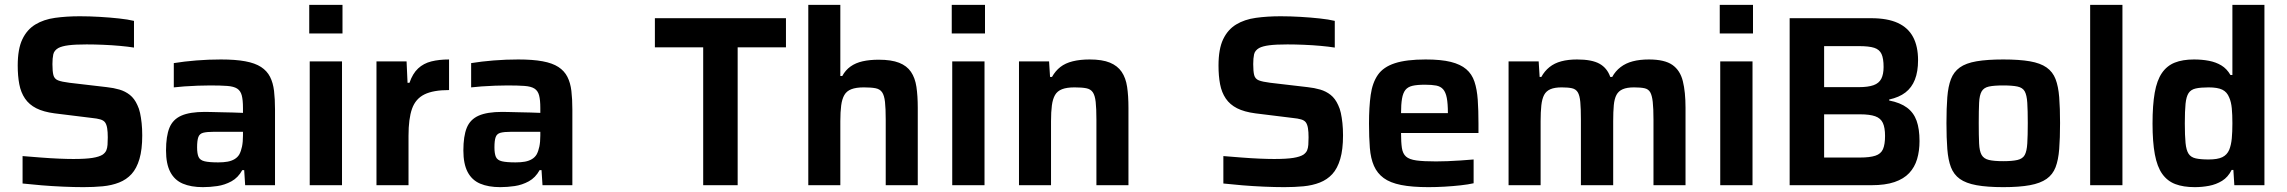

<svg xmlns="http://www.w3.org/2000/svg" viewBox="-20 -763 9420 791"><path d="M324 8Q286 8 240.5 6Q195 4 152 0.5Q109 -3 73 -7V-120Q110 -117 148.5 -114Q187 -111 222 -109.5Q257 -108 282 -108Q333 -108 361 -112.5Q389 -117 403 -126Q414 -134 418 -143.5Q422 -153 423 -166.5Q424 -180 424 -197Q424 -220 421.5 -235Q419 -250 413 -258.5Q407 -267 393.5 -271Q380 -275 359 -277L205 -296Q159 -302 129.5 -317Q100 -332 83 -357Q66 -382 59.5 -416Q53 -450 53 -493Q53 -561 72 -601Q91 -641 125.5 -662Q160 -683 207 -689.5Q254 -696 309 -696Q349 -696 391 -693.5Q433 -691 470 -687Q507 -683 532 -677V-567Q507 -571 474 -574Q441 -577 405 -578.5Q369 -580 337 -580Q290 -580 262.5 -576.5Q235 -573 220 -565Q203 -555 199.5 -539Q196 -523 196 -499Q196 -469 200 -453.5Q204 -438 219 -432Q234 -426 266 -422L420 -404Q448 -401 472 -394Q496 -387 515 -372Q534 -357 546 -330Q553 -316 557 -297.5Q561 -279 563.5 -256Q566 -233 566 -205Q566 -147 554.5 -108Q543 -69 522 -46Q501 -23 470.5 -11Q440 1 403 4.5Q366 8 324 8Z M816 8Q767 8 733 -6.5Q699 -21 681.5 -54.5Q664 -88 664 -143Q664 -202 678 -236.5Q692 -271 727 -286.5Q762 -302 824 -302Q834 -302 852 -301.5Q870 -301 893 -300.5Q916 -300 939 -299.5Q962 -299 981 -298V-318Q981 -351 976 -370Q971 -389 957 -398Q943 -407 916 -409Q889 -411 846 -411Q824 -411 795 -410Q766 -409 739 -407Q712 -405 696 -403V-503Q739 -510 789 -514Q839 -518 890 -518Q950 -518 990.5 -510.5Q1031 -503 1055.5 -487Q1080 -471 1092.5 -446.5Q1105 -422 1109 -388.5Q1113 -355 1113 -312V0H990L986 -62H978Q961 -31 933.5 -16Q906 -1 875.5 3.5Q845 8 816 8ZM879 -94Q901 -94 917.5 -97Q934 -100 946.5 -107.5Q959 -115 966 -127Q973 -140 977 -159Q981 -178 981 -205V-220H860Q832 -220 817 -216Q802 -212 797 -198Q792 -184 792 -156Q792 -130 798 -116.5Q804 -103 823 -98.5Q842 -94 879 -94Z M1254 -625V-743H1391V-625ZM1256 0V-510H1389V0Z M1531 0V-510H1655L1659 -422H1667Q1680 -460 1702.5 -481Q1725 -502 1757 -510Q1789 -518 1830 -518V-392Q1765 -392 1728.5 -374Q1692 -356 1677.5 -315Q1663 -274 1663 -204V0Z M2041 8Q1992 8 1958 -6.5Q1924 -21 1906.5 -54.5Q1889 -88 1889 -143Q1889 -202 1903 -236.5Q1917 -271 1952 -286.5Q1987 -302 2049 -302Q2059 -302 2077 -301.5Q2095 -301 2118 -300.5Q2141 -300 2164 -299.5Q2187 -299 2206 -298V-318Q2206 -351 2201 -370Q2196 -389 2182 -398Q2168 -407 2141 -409Q2114 -411 2071 -411Q2049 -411 2020 -410Q1991 -409 1964 -407Q1937 -405 1921 -403V-503Q1964 -510 2014 -514Q2064 -518 2115 -518Q2175 -518 2215.5 -510.5Q2256 -503 2280.5 -487Q2305 -471 2317.5 -446.5Q2330 -422 2334 -388.5Q2338 -355 2338 -312V0H2215L2211 -62H2203Q2186 -31 2158.5 -16Q2131 -1 2100.5 3.5Q2070 8 2041 8ZM2104 -94Q2126 -94 2142.5 -97Q2159 -100 2171.5 -107.5Q2184 -115 2191 -127Q2198 -140 2202 -159Q2206 -178 2206 -205V-220H2085Q2057 -220 2042 -216Q2027 -212 2022 -198Q2017 -184 2017 -156Q2017 -130 2023 -116.5Q2029 -103 2048 -98.5Q2067 -94 2104 -94Z M2877 0V-568H2678V-688H3218V-568H3019V0Z M3310 0V-743H3442V-450H3450Q3463 -474 3484 -489Q3505 -504 3534 -510.5Q3563 -517 3600 -517Q3652 -517 3684 -504.5Q3716 -492 3733 -467Q3750 -442 3755.5 -405Q3761 -368 3761 -319V0H3629V-270Q3629 -316 3626 -343Q3623 -370 3614 -383Q3605 -396 3587 -399.5Q3569 -403 3539 -403Q3507 -403 3487.5 -395.5Q3468 -388 3458.5 -371.5Q3449 -355 3445.5 -328.5Q3442 -302 3442 -264V0Z M3901 -625V-743H4038V-625ZM3903 0V-510H4036V0Z M4178 0V-510H4302L4306 -446H4314Q4328 -471 4348.5 -487Q4369 -503 4399.5 -510.5Q4430 -518 4469 -518Q4521 -518 4552.5 -505Q4584 -492 4601 -467Q4618 -442 4623.5 -405Q4629 -368 4629 -319V0H4497V-270Q4497 -316 4494 -343Q4491 -370 4482 -383Q4473 -396 4455 -399.5Q4437 -403 4407 -403Q4375 -403 4355.5 -395.5Q4336 -388 4326.5 -371.5Q4317 -355 4313.5 -328.5Q4310 -302 4310 -264V0Z M5271 8Q5233 8 5187.5 6Q5142 4 5099 0.5Q5056 -3 5020 -7V-120Q5057 -117 5095.5 -114Q5134 -111 5169 -109.5Q5204 -108 5229 -108Q5280 -108 5308 -112.5Q5336 -117 5350 -126Q5361 -134 5365 -143.5Q5369 -153 5370 -166.5Q5371 -180 5371 -197Q5371 -220 5368.5 -235Q5366 -250 5360 -258.5Q5354 -267 5340.5 -271Q5327 -275 5306 -277L5152 -296Q5106 -302 5076.5 -317Q5047 -332 5030 -357Q5013 -382 5006.5 -416Q5000 -450 5000 -493Q5000 -561 5019 -601Q5038 -641 5072.5 -662Q5107 -683 5154 -689.5Q5201 -696 5256 -696Q5296 -696 5338 -693.5Q5380 -691 5417 -687Q5454 -683 5479 -677V-567Q5454 -571 5421 -574Q5388 -577 5352 -578.5Q5316 -580 5284 -580Q5237 -580 5209.5 -576.5Q5182 -573 5167 -565Q5150 -555 5146.5 -539Q5143 -523 5143 -499Q5143 -469 5147 -453.5Q5151 -438 5166 -432Q5181 -426 5213 -422L5367 -404Q5395 -401 5419 -394Q5443 -387 5462 -372Q5481 -357 5493 -330Q5500 -316 5504 -297.5Q5508 -279 5510.5 -256Q5513 -233 5513 -205Q5513 -147 5501.5 -108Q5490 -69 5469 -46Q5448 -23 5417.5 -11Q5387 1 5350 4.5Q5313 8 5271 8Z M5865 8Q5797 8 5752 -1Q5707 -10 5680.5 -29.5Q5654 -49 5640.5 -79.5Q5627 -110 5623.5 -153.5Q5620 -197 5620 -254Q5620 -322 5627 -372Q5634 -422 5656.5 -454.5Q5679 -487 5726.5 -502.5Q5774 -518 5853 -518Q5917 -518 5957 -508Q5997 -498 6020.5 -478Q6044 -458 6054.5 -426.5Q6065 -395 6068 -352Q6071 -309 6071 -254V-215H5752Q5752 -177 5755.5 -153.5Q5759 -130 5772.5 -118Q5786 -106 5815.5 -102Q5845 -98 5896 -98Q5917 -98 5943.5 -99Q5970 -100 5998.5 -102Q6027 -104 6051 -106V-8Q6029 -3 5997.5 0.5Q5966 4 5931.5 6Q5897 8 5865 8ZM5945 -281V-297Q5945 -336 5940.5 -359.5Q5936 -383 5925.5 -395Q5915 -407 5897 -410.5Q5879 -414 5851 -414Q5818 -414 5799 -409.5Q5780 -405 5770 -392.5Q5760 -380 5756 -356.5Q5752 -333 5752 -297H5963Z M6195 0V-510H6319L6323 -446H6330Q6343 -470 6363.5 -486.5Q6384 -503 6412.5 -510.5Q6441 -518 6477 -518Q6538 -518 6569.5 -500.5Q6601 -483 6614 -446H6622Q6635 -470 6656.5 -486.5Q6678 -503 6707 -510.5Q6736 -518 6773 -518Q6838 -518 6870 -495.5Q6902 -473 6913 -428.5Q6924 -384 6924 -319V0H6792V-270Q6792 -316 6789 -343Q6786 -370 6778.5 -383Q6771 -396 6755 -399.5Q6739 -403 6712 -403Q6683 -403 6665.5 -395.5Q6648 -388 6639.5 -372Q6631 -356 6628.5 -329.5Q6626 -303 6626 -264V0H6493V-270Q6493 -316 6490.5 -343Q6488 -370 6480 -383Q6472 -396 6456 -399.5Q6440 -403 6414 -403Q6385 -403 6367.5 -395.5Q6350 -388 6341.5 -372Q6333 -356 6330 -329Q6327 -302 6327 -264V0Z M7065 -625V-743H7202V-625ZM7067 0V-510H7200V0Z M7353 0V-688H7689Q7756 -688 7798.5 -668.5Q7841 -649 7861.5 -610.5Q7882 -572 7882 -515Q7882 -468 7869 -435Q7856 -402 7830 -382Q7804 -362 7763 -353V-349Q7809 -340 7836.5 -319.5Q7864 -299 7876 -265.5Q7888 -232 7888 -182Q7888 -141 7878 -107.5Q7868 -74 7845.5 -50Q7823 -26 7785 -13Q7747 0 7690 0ZM7495 -114H7643Q7683 -114 7706 -121.5Q7729 -129 7737.5 -148.5Q7746 -168 7746 -203Q7746 -237 7737 -256.5Q7728 -276 7705.5 -284Q7683 -292 7643 -292H7495ZM7495 -404H7638Q7676 -404 7698.5 -412Q7721 -420 7730.5 -438.5Q7740 -457 7740 -487Q7740 -522 7731.5 -540.5Q7723 -559 7701.5 -566Q7680 -573 7638 -573H7495Z M8233 8Q8167 8 8123 0Q8079 -8 8054 -26Q8029 -44 8017.5 -74Q8006 -104 8002.5 -149Q7999 -194 7999 -256Q7999 -318 8002.5 -362.5Q8006 -407 8017.5 -437Q8029 -467 8054 -485Q8079 -503 8123 -510.5Q8167 -518 8233 -518Q8299 -518 8342.5 -510.5Q8386 -503 8411.5 -485Q8437 -467 8448.5 -437Q8460 -407 8463.5 -362.5Q8467 -318 8467 -256Q8467 -194 8463.5 -149Q8460 -104 8448.5 -74Q8437 -44 8411.5 -26Q8386 -8 8342.5 0Q8299 8 8233 8ZM8233 -99Q8270 -99 8291.5 -104Q8313 -109 8321.5 -124.5Q8330 -140 8332 -172Q8334 -204 8334 -256Q8334 -308 8332 -339.5Q8330 -371 8321.5 -386.5Q8313 -402 8291.5 -406.5Q8270 -411 8233 -411Q8195 -411 8174 -406.5Q8153 -402 8144 -386.5Q8135 -371 8133.5 -339.5Q8132 -308 8132 -256Q8132 -204 8133.5 -172Q8135 -140 8144 -124.5Q8153 -109 8174 -104Q8195 -99 8233 -99Z M8591 0V-743H8724V0Z M9022 8Q8975 8 8942 -4.5Q8909 -17 8888 -46.5Q8867 -76 8857.5 -127Q8848 -178 8848 -254Q8848 -330 8857 -381Q8866 -432 8886.5 -462Q8907 -492 8939.5 -505Q8972 -518 9019 -518Q9052 -518 9080.5 -512.5Q9109 -507 9131.5 -493.5Q9154 -480 9169 -454H9177V-743H9309V0H9185L9181 -63H9174Q9159 -33 9134.5 -18Q9110 -3 9081 2.5Q9052 8 9022 8ZM9079 -106Q9116 -106 9135.5 -115.5Q9155 -125 9164 -146Q9172 -166 9174.5 -193Q9177 -220 9177 -255Q9177 -291 9174.5 -317Q9172 -343 9164 -361Q9155 -384 9135.5 -393.5Q9116 -403 9079 -403Q9046 -403 9026 -398.5Q9006 -394 8996.5 -379.5Q8987 -365 8984 -335.5Q8981 -306 8981 -255Q8981 -204 8984 -174Q8987 -144 8996.5 -129.5Q9006 -115 9026 -110.5Q9046 -106 9079 -106Z"/></svg>

Font: Saira Thin SemiBold
Style: Regular
Weight: 600
Version: Version 1.101